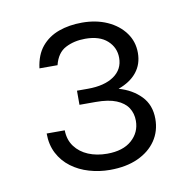

<svg xmlns="http://www.w3.org/2000/svg" viewBox="-54 -694 510 502"><g transform="rotate(-10 201.0 -443.0)"><path d="M200 -247Q171.5 -247 145 -254.8Q118.5 -262.5 97.8 -278Q77 -293.5 65 -316.5Q53 -339.5 53 -369.5H101Q101.5 -344 114.8 -326.2Q128 -308.5 150.2 -299.2Q172.5 -290 200 -290Q242 -290 265.2 -310.5Q288.5 -331 288.5 -362Q288.5 -381.5 278.8 -396.5Q269 -411.5 248.2 -420Q227.5 -428.5 193.5 -428.5H150.5V-466H179.5Q223.5 -466 248.8 -483.5Q274 -501 274 -531.5Q274 -559 253.5 -577.5Q233 -596 195 -596Q165.5 -596 142.8 -584.2Q120 -572.5 112 -540.5H64Q68.5 -576 86.5 -597.5Q104.5 -619 132.2 -629Q160 -639 194 -639Q231.5 -639 261 -625.8Q290.5 -612.5 307.5 -589.2Q324.5 -566 324.5 -536Q324.5 -506 307.5 -484.8Q290.5 -463.5 258.5 -452Q294 -442 316.8 -418.5Q339.5 -395 339.5 -358Q339.5 -325.5 322.5 -300.5Q305.5 -275.5 274.2 -261.2Q243 -247 200 -247Z"/></g></svg>

Font: Karla
Style: Regular
Weight: 400
Designer: Jonathan Pinhorn
Version: Version 2.004;gftools[0.9.33]